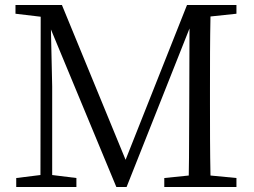

<svg xmlns="http://www.w3.org/2000/svg" viewBox="-20 -749 1019 769"><path d="M927 -694V-729H729L483 -109L228 -729H42V-694L143 -682L142 -48L45 -36V0H286V-36L189 -48V-403C189 -404 186 -536 184 -631L446 0H487L739 -635L738 -334C737 -239 738 -142 736 -46L638 -36V0H927V-36L823 -46C821 -143 821 -240 821 -337V-392C821 -491 821 -588 823 -683Z"/></svg>

Font: Source Han Serif K
Style: Regular
Weight: 400
Designer: Ryoko NISHIZUKA 西塚涼子 (kana & ideographs); Frank Grießhammer (Latin, Greek & Cyrillic); Wenlong ZHANG 张文龙 (bopomofo); San
Foundry: Adobe Systems Incorporated
Version: Version 1.001;PS 1.001;hotconv 16.6.54;makeotf.lib2.5.65590